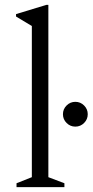

<svg xmlns="http://www.w3.org/2000/svg" viewBox="-20 -770 381 790"><path d="M48 0V-16L111 -41V-663L46 -702V-712L171 -750H179V-41L245 -16V0ZM290 -249Q269 -249 254 -264Q239 -279 239 -300Q239 -321 254 -336Q269 -351 290 -351Q311 -351 326 -336Q341 -321 341 -300Q341 -279 326 -264Q311 -249 290 -249Z"/></svg>

Font: Spectral Light
Style: Regular
Weight: 300
Designer: Jean-Baptiste Levee
Foundry: Production Type
Version: Version 2.001